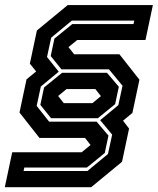

<svg xmlns="http://www.w3.org/2000/svg" viewBox="-54 -664 642 778"><path d="M-34.5 94.5 -4.5 -47H277L313 -76.5L290.5 -105H106L25 -208L53.5 -342.5L92.5 -374.5L67 -406L95.5 -540.5L220.5 -643.5H565.5L535.5 -502H259L223.5 -473L246.5 -444H430L511 -341L482.5 -206.5L444.5 -175L469 -143L440.5 -8.5L315.5 94.5ZM41.5 29H300L383.5 -40L400.5 -118.5L352 -177L425.5 -238L442.5 -316.5L387.5 -383H195L151.5 -437L166.5 -507.5L239 -566.5H487L490 -580.5H237L153.5 -511.5L136.5 -433L184 -373.5L111.5 -313.5L94.5 -235L145 -171H337.5L385.5 -114.5L370.5 -44L298 15H44.5ZM153 -185 109.5 -239 124.5 -309.5 197.5 -369H379.5L427.5 -312.5L412.5 -242L342.5 -185ZM204.5 -246H320.5L355 -274.5L332.5 -303H215.5L181.5 -275Z"/></svg>

Font: Tourney Condensed ExtraBold
Style: Italic
Weight: 800
Width: 3
Italic angle: -12°
Designer: Tyler Finck
Foundry: Etcetera Type Co
Version: Version 1.010; ttfautohint (v1.8.3)